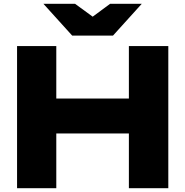

<svg xmlns="http://www.w3.org/2000/svg" viewBox="-20 -993 978 1013"><path d="M70 0H277V-289H660V0H868V-750H660V-473H277V-750H70ZM728 -973H561L469 -905L376 -973H209L361 -805H576Z"/></svg>

Font: Bounded
Style: Bold
Weight: 700
Designer: Vlad Churkin
Version: Version 3.0